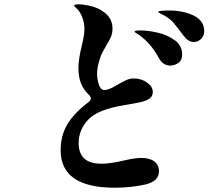

<svg xmlns="http://www.w3.org/2000/svg" viewBox="-20 -843 1040 896"><path d="M263 -142Q263 -210 294 -262.5Q325 -315 395 -368Q404 -376 404 -383Q404 -391 397 -398Q370 -424 358 -454Q346 -484 346 -526Q346 -567 362 -631Q363 -636 368.5 -661Q374 -686 374 -706Q374 -732 366.5 -755Q359 -778 346 -795Q341 -801 333.5 -807.5Q326 -814 326 -816Q326 -823 347 -823Q364 -823 394 -817Q438 -809 471.5 -781.5Q505 -754 505 -709Q505 -688 497.5 -670.5Q490 -653 476 -631L465 -611Q451 -588 442 -555.5Q433 -523 433 -499Q433 -473 441.5 -448Q450 -423 466 -423Q479 -423 493 -429Q507 -435 531 -449Q553 -462 570 -469.5Q587 -477 603 -477Q639 -477 666 -458Q693 -439 693 -414Q693 -394 678.5 -383.5Q664 -373 638.5 -367Q613 -361 559 -352Q435 -332 391 -284Q347 -236 347 -176Q347 -128 373 -103.5Q399 -79 455 -79Q492 -79 554 -93Q608 -106 639 -106Q679 -106 700.5 -89.5Q722 -73 722 -44Q722 4 656 18.5Q590 33 515 33Q263 33 263 -142ZM837 -676Q804 -720 789 -737.5Q774 -755 751 -768Q739 -775 728.5 -780Q718 -785 718 -787Q718 -794 770 -794Q836 -794 884.5 -770Q933 -746 933 -698Q933 -675 918 -661Q903 -647 884 -647Q859 -647 837 -676ZM722 -571Q702 -607 681.5 -631.5Q661 -656 632 -678Q623 -684 615.5 -688.5Q608 -693 608 -695Q608 -701 635 -701Q671 -701 716.5 -690.5Q762 -680 796 -655Q830 -630 830 -589Q830 -562 812.5 -549.5Q795 -537 774 -537Q741 -537 722 -571Z"/></svg>

Font: Shippori Mincho B1 ExtraBold
Style: Regular
Weight: 800
Designer: FONTDASU
Foundry: FONTDASU / Google Inc. / but / Adobe
Version: Version 3.110; ttfautohint (v1.8.3)